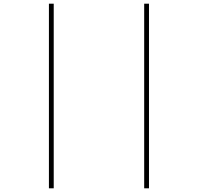

<svg xmlns="http://www.w3.org/2000/svg" viewBox="-20 -780 1072 1040"><path d="M245 240V-760H271V240ZM761 240V-760H787V240Z"/></svg>

Font: Noto Sans UI Thin
Style: Regular
Weight: 250
Designer: Monotype Design Team
Foundry: Monotype Imaging Inc.
Version: Version 1.901